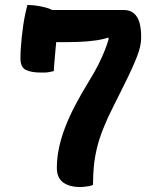

<svg xmlns="http://www.w3.org/2000/svg" viewBox="-20 -740 640 770"><path d="M90 -720Q107 -720 124.5 -717.5Q142 -715 158.5 -711Q175 -707 187.5 -701Q200 -695 207.5 -687.5Q215 -680 215 -671Q215 -665 213 -645Q211 -625 208 -597.5Q205 -570 202.5 -540.5Q200 -511 198 -488Q196 -465 196 -455Q192 -454 187 -453Q182 -452 177.5 -451Q173 -450 167.5 -449.5Q162 -449 156 -449Q150 -449 144 -449Q106 -449 84 -459.5Q62 -470 62 -506Q62 -525 63.5 -547.5Q65 -570 67.5 -594Q70 -618 73.5 -641Q77 -664 81.5 -685Q86 -706 90 -720ZM353 1Q350 3 345.5 4.5Q341 6 336.5 6.5Q332 7 326 8Q320 9 314 9.5Q308 10 301 10Q258 10 233 -8.5Q208 -27 208 -67Q208 -106 216.5 -146.5Q225 -187 241.5 -230Q258 -273 282.5 -319.5Q307 -366 339 -418Q360 -452 374.5 -481Q389 -510 399 -535Q409 -560 415.5 -582Q422 -604 426 -626L418 -563L412 -610L443 -601Q421 -590 393.5 -583.5Q366 -577 329 -574Q292 -571 245 -571H157Q147 -571 138 -581.5Q129 -592 122 -608.5Q115 -625 110 -643Q105 -661 102.5 -676.5Q100 -692 100 -700H476Q501 -700 516.5 -687Q532 -674 539 -650.5Q546 -627 546 -595V-586Q546 -572 542 -553.5Q538 -535 529 -512Q520 -489 507 -460.5Q494 -432 476 -396Q458 -360 436 -316Q411 -267 394.5 -225.5Q378 -184 369 -147Q360 -110 356.5 -74Q353 -38 353 1Z"/></svg>

Font: Recursive Monospace Casual
Style: Bold
Weight: 700
Version: Version 1.047